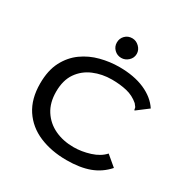

<svg xmlns="http://www.w3.org/2000/svg" viewBox="-184 -975 1117 1145"><g transform="rotate(30 375.0 -403.0)"><path d="M425 10Q320 10 237.5 -25Q155 -60 108 -131Q61 -202 61 -308Q61 -398 93 -459.5Q125 -521 177.5 -558.5Q230 -596 294 -612.5Q358 -629 422 -629Q524 -629 597 -597Q670 -565 707 -508L637 -455L629 -449L625 -456Q626 -464 622 -470Q618 -476 608 -488Q571 -520 524 -531Q477 -542 421 -542Q354 -542 296 -517.5Q238 -493 203 -442.5Q168 -392 168 -313Q168 -237 202 -184.5Q236 -132 293.5 -105Q351 -78 423 -78Q478 -78 535 -96Q592 -114 624 -150L694 -91Q647 -38 582 -14Q517 10 425 10ZM403 -681Q375 -681 355 -700.5Q335 -720 335 -748Q335 -777 354.5 -796.5Q374 -816 403 -816Q430 -816 451 -795.5Q472 -775 472 -748Q472 -720 451 -700.5Q430 -681 403 -681Z"/></g></svg>

Font: Inconsolata ExtraExpanded SemiBold
Style: Regular
Weight: 600
Width: 8
Monospace: yes
Designer: Raph Levien, Cyreal, Brenton Simpson
Foundry: Raph Levien, Cyreal, Google
Version: Version 3.001; ttfautohint (v1.8.2.53-6de2)